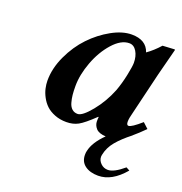

<svg xmlns="http://www.w3.org/2000/svg" viewBox="-116 -549 789 832"><g transform="rotate(20 278.5 -133.0)"><path d="M544.9 113.8Q488.3 181.2 424.8 181.2Q387.2 181.2 364 164.1Q340.8 147 340.8 115.2Q340.8 104 342.8 97.2Q351.6 55.2 397.9 9.8Q366.2 8.3 353 -6.3Q339.8 -21 339.8 -39.1Q339.8 -51.8 340.8 -58.1L338.9 -59.1Q293.5 -15.6 270 -2.9Q246.6 9.8 215.8 9.8Q186 9.8 161.9 0.2Q137.7 -9.3 122.3 -23.9Q106.9 -38.6 96.7 -57.9Q86.4 -77.1 82.3 -95.7Q78.1 -114.3 78.1 -131.8Q78.1 -188.5 105.2 -246.6Q132.3 -304.7 172.9 -347.2Q213.4 -389.6 262.5 -416.7Q311.5 -443.8 354 -443.8Q420.9 -443.8 438 -392.1Q467.3 -412.6 495.1 -443.8L549.8 -446.8Q551.8 -446.8 551.8 -443.8L520 -320.8L473.1 -125Q465.8 -99.1 465.8 -83Q465.8 -66.9 475.1 -66.9Q488.8 -66.9 532.2 -105L557.1 -82Q527.8 -52.7 507.8 -36.1L504.9 -33.2Q465.3 -2.4 441.2 26.6Q417 55.7 410.2 90.8Q409.2 94.2 409.2 99.1Q409.2 116.2 422.9 129.6Q436.5 143.1 456.1 143.1Q483.9 143.1 528.8 105ZM373 -194.8Q386.2 -230.5 395 -272.9Q403.8 -315.4 403.8 -331.1Q403.8 -361.8 390.9 -383.3Q377.9 -404.8 356.9 -404.8Q318.8 -404.8 281.5 -362.8Q244.1 -320.8 222.2 -261.7Q200.2 -202.6 200.2 -150.9Q200.2 -127.4 201.9 -110.4Q203.6 -93.3 208.5 -75.9Q213.4 -58.6 223.9 -49.3Q234.4 -40 250 -40Q271.5 -40 310.3 -87.4Q349.1 -134.8 373 -194.8Z"/></g></svg>

Font: Linux Libertine
Style: Bold Italic
Weight: 700
Italic angle: -11.5°
Designer: Philipp H. Poll
Foundry: Philipp H. Poll
Version: Version 4.0.5